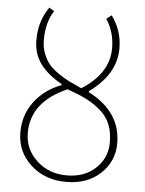

<svg xmlns="http://www.w3.org/2000/svg" viewBox="-53 -777 628 832"><g transform="rotate(5 261.0 -361.0)"><path d="M266.1 -16.1Q343.3 -16.1 391.6 -62Q439.9 -107.9 439.9 -173.8Q439.9 -219.2 426.3 -252.9Q412.6 -286.6 383.8 -311.5Q355 -336.4 321.8 -353.3Q288.6 -370.1 237.8 -388.2Q82 -320.8 82 -185.1Q82 -115.2 134.5 -65.7Q187 -16.1 266.1 -16.1ZM266.1 12.2Q172.9 12.2 111.3 -44.2Q49.8 -100.6 49.8 -185.1Q49.8 -261.7 94 -319.6Q138.2 -377.4 210 -403.8V-408.2Q148.9 -441.9 116.5 -485.6Q84 -529.3 84 -589.8Q84 -671.9 127.9 -733.9L149.9 -720.2Q116.2 -669.4 116.2 -591.8Q116.2 -560.1 126.7 -533.2Q137.2 -506.3 152.3 -488Q167.5 -469.7 193.8 -451.7Q220.2 -433.6 241.5 -423.1Q262.7 -412.6 295.9 -397.9Q414.1 -472.2 414.1 -582Q414.1 -652.3 377.9 -707L399.9 -724.1Q445.8 -661.6 445.8 -584Q445.8 -471.2 330.1 -388.2V-383.8Q472.2 -311 472.2 -173.8Q472.2 -94.7 414.8 -41.3Q357.4 12.2 266.1 12.2Z"/></g></svg>

Font: Source Sans 3 ExtraLight
Style: Regular
Weight: 200
Designer: Paul D. Hunt
Foundry: Adobe
Version: Version 3.052;hotconv 1.1.0;makeotfexe 2.6.0